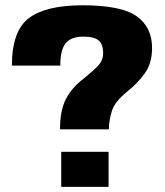

<svg xmlns="http://www.w3.org/2000/svg" viewBox="-20 -700 624 726"><path d="M207 -211H391.5Q392.5 -247 403.2 -281Q414 -315 459.5 -352.5Q498 -382.5 526.5 -421.2Q555 -460 555 -518.5Q555 -597 497 -638.5Q439 -680 292 -680Q153.5 -680 89.2 -631.5Q25 -583 25 -452H208Q208 -512.5 228.8 -537Q249.5 -561.5 294.5 -561.5Q336 -561.5 353 -547Q370 -532.5 370 -498.5Q370 -471 349.5 -450Q329 -429 295.5 -402Q252.5 -369.5 229.8 -326.5Q207 -283.5 207 -211ZM211.5 -126V6.5H390.5V-126Z"/></svg>

Font: Anybody SemiCondensed ExtraBold
Style: Regular
Weight: 800
Width: 4
Version: Version 1.113;gftools[0.9.25]